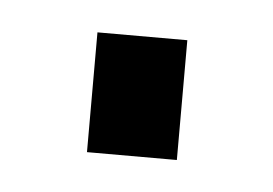

<svg xmlns="http://www.w3.org/2000/svg" viewBox="-26 -127 222 156"><g transform="rotate(5 85.5 -49.0)"><path d="M122.1 -97.7V0H48.8V-97.7Z"/></g></svg>

Font: Saniretro
Style: Regular
Weight: 400
Designer: Jayvee D. Enaguas (Grand Chaos)
Version: Version 1.0 - 6/10/2013